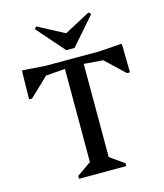

<svg xmlns="http://www.w3.org/2000/svg" viewBox="-133 -1026 963 1125"><g transform="rotate(-15 349.0 -463.5)"><path d="M205 0V-17L292 -78V-643L175 -634L61 -525H43L46 -699H59L185 -690H512L638 -699H652L655 -525H637L522 -634L406 -643V-78L492 -17V0ZM194 -927 353 -843 511 -927 524 -914 378 -747H328L182 -914Z"/></g></svg>

Font: Platypi
Style: Regular
Weight: 400
Designer: David Sargent
Foundry: Bolt Cutter Type
Version: Version 1.200; ttfautohint (v1.8.4.7-5d5b)